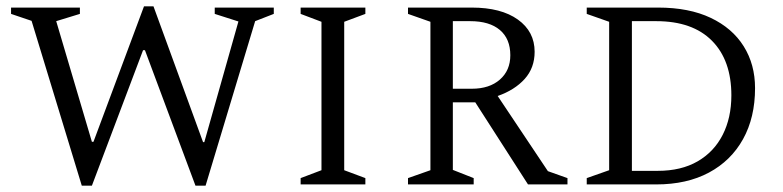

<svg xmlns="http://www.w3.org/2000/svg" viewBox="-20 -584 2481 608"><path d="M239 4 80 -518 15 -540V-560H233V-540L158 -517L271 -135H276L436 -564H466L623 -134H627L735 -516L660 -540V-560H847V-540L788 -517L631 4H599L439 -425H433L271 4Z M932 0V-20L998 -45V-515L932 -540V-560H1137V-540L1070 -515V-45L1137 -20V0Z M1272 0V-20L1343 -45V-515L1272 -540V-560H1474Q1567 -560 1620 -522Q1673 -484 1673 -420Q1673 -369 1641.5 -334Q1610 -299 1556 -280L1715 -42L1777 -20V0H1652L1485 -260H1414V-46L1480 -20V0ZM1469 -517H1414V-303H1474Q1530 -303 1563 -332Q1596 -361 1596 -409Q1596 -461 1563 -489Q1530 -517 1469 -517Z M1838 0V-20L1909 -45V-515L1838 -540V-560H2064Q2162 -560 2230.5 -527.5Q2299 -495 2335 -437.5Q2371 -380 2371 -305Q2371 -212 2333 -143.5Q2295 -75 2225 -37.5Q2155 0 2058 0ZM2058 -517H1981V-43H2063Q2137 -43 2189 -73Q2241 -103 2268.5 -157Q2296 -211 2296 -282Q2296 -393 2234.5 -455Q2173 -517 2058 -517Z"/></svg>

Font: Spectral SC Light
Style: Regular
Weight: 300
Designer: Jean-Baptiste Levee
Foundry: Production Type
Version: Version 2.001